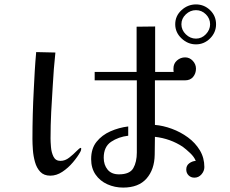

<svg xmlns="http://www.w3.org/2000/svg" viewBox="-20 -851 1040 870"><path d="M932 -741Q932 -767 913 -786Q894 -805 868 -805Q842 -805 822 -786Q802 -767 802 -741Q802 -715 822 -695.5Q842 -676 868 -676Q894 -676 913 -696Q932 -716 932 -741ZM348 -177Q348 -170 344 -163Q332 -141 310.5 -115.5Q289 -90 262.5 -72.5Q236 -55 208 -55Q179 -55 162.5 -72.5Q146 -90 138.5 -117Q131 -144 129 -172Q127 -200 127 -221Q127 -333 133 -444Q135 -487 137.5 -529.5Q140 -572 144 -615L231 -613Q227 -576 224 -538Q221 -500 219 -462Q215 -403 212 -343Q209 -283 209 -224Q209 -209 211 -184.5Q213 -160 222.5 -141Q232 -122 254 -122Q275 -122 294 -137Q313 -152 327 -166.5Q341 -181 346 -181Q348 -181 348 -177ZM906 -94Q906 -76 893 -61Q880 -46 861 -46Q845 -46 834.5 -56.5Q824 -67 824 -83Q824 -101 837.5 -111Q851 -121 867 -122Q860 -140 841.5 -157.5Q823 -175 808 -186Q752 -223 682 -231L681 -150Q680 -83 644 -42Q608 -1 538 -1Q500 -1 466.5 -16Q433 -31 413 -60Q393 -89 393 -130Q393 -178 417.5 -208.5Q442 -239 480.5 -256Q519 -273 561 -278V-236Q517 -231 483.5 -208.5Q450 -186 450 -136Q450 -104 467.5 -82.5Q485 -61 519 -61Q568 -61 584 -89Q600 -117 600 -160V-487H409V-525H599V-730L683 -731V-525H767Q766 -529 766 -533Q766 -537 766 -541Q766 -563 782 -577Q798 -591 819 -591Q839 -591 853.5 -575.5Q868 -560 868 -540Q868 -518 855 -502.5Q842 -487 819 -487H682V-285Q719 -282 758.5 -267.5Q798 -253 831.5 -228.5Q865 -204 885.5 -170Q906 -136 906 -94ZM959 -741Q959 -704 932 -677Q905 -650 868 -650Q831 -650 802.5 -677Q774 -704 774 -741Q774 -779 802.5 -805Q831 -831 868 -831Q905 -831 932 -805Q959 -779 959 -741Z"/></svg>

Font: Kaisei Decol
Style: Regular
Weight: 400
Designer: Font-Kai, 金井和夫
Foundry: KAZUO KANAI
Version: Version 5.003